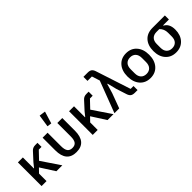

<svg xmlns="http://www.w3.org/2000/svg" viewBox="174 -1883 2983 2983"><g transform="rotate(-45 1665.5 -391.5)"><path d="M404 0 254 -234 187 -165V0H78V-520H187V-279H192L249 -350L371 -483Q404 -520 458 -520H508V-431H448L328 -305L534 0Z M730 -520V-224Q730 -149 755.5 -114Q781 -79 837 -79Q893 -79 918.5 -114Q944 -149 944 -224V-520H1053V-243Q1053 12 837 12Q621 12 621 -243V-520ZM934 -781 873 -582 800 -592 831 -795Z M1528 0 1378 -234 1311 -165V0H1202V-520H1311V-279H1316L1373 -350L1495 -483Q1528 -520 1582 -520H1632V-431H1572L1452 -305L1658 0Z M1877 -520 1835 -651H1738V-740H1831Q1876 -740 1899.5 -722.5Q1923 -705 1936 -665L2124 -89H2187V0H2128Q2083 0 2059 -17.5Q2035 -35 2022 -75L1967 -245L1928 -400H1921L1875 -245L1784 0H1679Z M2638 -62Q2573 12 2464 12Q2355 12 2290 -62Q2225 -136 2225 -260Q2225 -384 2290 -458Q2355 -532 2464 -532Q2573 -532 2638 -458Q2703 -384 2703 -260Q2703 -136 2638 -62ZM2588 -216V-304Q2588 -371 2554.5 -406.5Q2521 -442 2464 -442Q2407 -442 2373.5 -406.5Q2340 -371 2340 -304V-216Q2340 -149 2373.5 -113.5Q2407 -78 2464 -78Q2521 -78 2554.5 -113.5Q2588 -149 2588 -216Z M3307 -431H3180V-423Q3267 -378 3267 -250Q3267 -132 3201.5 -60Q3136 12 3028 12Q2919 12 2854 -61Q2789 -134 2789 -254Q2789 -377 2853.5 -448.5Q2918 -520 3035 -520H3307ZM3096 -431H3035Q2973 -431 2938.5 -396Q2904 -361 2904 -295V-215Q2904 -148 2937.5 -113Q2971 -78 3028 -78Q3085 -78 3118.5 -113Q3152 -148 3152 -215V-295Q3152 -378 3096 -431Z"/></g></svg>

Font: IBM Plex Sans Medm
Style: Regular
Weight: 500
Designer: Mike Abbink, Paul van der Laan, Pieter van Rosmalen
Foundry: Bold Monday
Version: Version 3.005